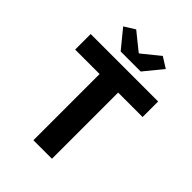

<svg xmlns="http://www.w3.org/2000/svg" viewBox="-242 -968 1083 1083"><g transform="rotate(45 300.0 -426.0)"><path d="M226 0V-528H31V-652H569V-528H374V0ZM220 -702 130 -812 194 -852 298 -768H302L406 -852L470 -812L380 -702Z"/></g></svg>

Font: Source Code Pro ExtraLight
Style: Bold
Weight: 700
Monospace: yes
Version: Version 1.018;hotconv 1.0.116;makeotfexe 2.5.65601